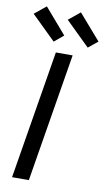

<svg xmlns="http://www.w3.org/2000/svg" viewBox="-105 -1032 604 1082"><g transform="rotate(10 196.5 -491.0)"><path d="M46 0 167 -735H263L142 0ZM339 -793 201 -928 267 -982 393 -837ZM144 -793 6 -928 72 -982 197 -837Z"/></g></svg>

Font: Iosevka Aile Medium Oblique
Style: Regular
Weight: 500
Italic angle: -9°
Designer: Belleve Invis
Foundry: Belleve Invis
Version: Version 31.1.0; ttfautohint (v1.8.4)